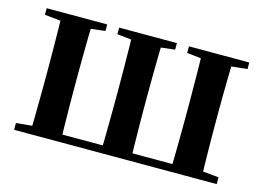

<svg xmlns="http://www.w3.org/2000/svg" viewBox="-77 -677 1122 817"><g transform="rotate(15 483.5 -268.0)"><path d="M105.9 0Q107.6 -25.5 108.1 -67.4Q108.6 -109.4 109.1 -154.7Q109.6 -200 109.6 -234.8V-301.2Q109.6 -335.7 109.1 -381Q108.6 -426.4 108.1 -468.7Q107.6 -511 105.9 -535.7H241.7Q240.7 -511 240.1 -468.7Q239.4 -426.4 238.9 -381Q238.4 -335.7 238.4 -301.2V-234.8Q238.4 -200 238.9 -154.7Q239.4 -109.4 240.1 -67.4Q240.7 -25.5 241.7 0ZM417.4 0Q419.1 -25.5 419.6 -67.4Q420.1 -109.4 420.6 -154.7Q421.1 -200 421.1 -234.8V-301.2Q421.1 -335.7 420.6 -381Q420.1 -426.4 419.6 -468.7Q419.1 -511 417.4 -535.7H550.3Q549.3 -511 548.7 -468.7Q548 -426.4 547.5 -381Q547 -335.7 547 -301.2V-234.8Q547 -200 547.5 -154.7Q548 -109.4 548.7 -67.4Q549.3 -25.5 550.3 0ZM725 0Q726 -25.5 726.5 -67.4Q727 -109.4 727.5 -154.7Q728 -200 728 -234.8V-301.2Q728 -335.7 727.5 -381Q727 -426.4 726.5 -468.7Q726 -511 725 -535.7H861Q860 -511 859.2 -468.7Q858.3 -426.4 857.8 -381Q857.3 -335.7 857.3 -301.2V-234.8Q857.3 -200 857.8 -154.7Q858.3 -109.4 859.2 -67.4Q860 -25.5 861 0ZM37.2 -506.8V-535.7H303.7V-506.8L206.8 -495.5H147.2ZM356.4 -506.8V-535.7H610.8V-506.8L513.7 -495.5H457.7ZM663.9 -506.8V-535.7H929.7V-506.8L821.3 -495.5H762.1ZM37.2 0V-29.9L146 -40.2H176.1V0ZM790.5 0V-40.2H821.3L929.7 -29.9V0ZM176.1 0V-33.6H790.5V0Z"/></g></svg>

Font: Noto Serif HK ExtraLight
Style: Regular
Weight: 200
Designer: Ryoko NISHIZUKA 西塚涼子 (kana & ideographs); Frank Grießhammer (Latin, Greek & Cyrillic); Wenlong ZHANG 张文龙 (bopomofo); San
Foundry: Adobe
Version: Version 2.002-H1;hotconv 1.1.0;makeotfexe 2.6.0